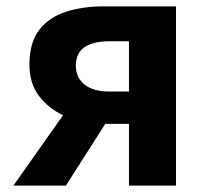

<svg xmlns="http://www.w3.org/2000/svg" viewBox="-20 -580 648 600"><path d="M383 0V-193H310H309L186 0H22L177 -220Q132 -241 102 -280Q72 -319 72 -379Q72 -447 102.5 -486.5Q133 -526 185.5 -543Q238 -560 302 -560H530V0ZM321 -294H383V-451H321Q271 -451 244 -432.5Q217 -414 217 -375Q217 -338 244 -316Q271 -294 321 -294Z"/></svg>

Font: Chiron Sans HK TT
Style: Bold
Weight: 700
Designer: Ryoko NISHIZUKA 西塚涼子 (kana, bopomofo & ideographs); Paul D. Hunt (Latin, Greek & Cyrillic); Sandoll Communications 산돌커뮤니
Foundry: Adobe
Version: Version 2.022;hotconv 1.0.109;makeotfexe 2.5.65596